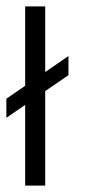

<svg xmlns="http://www.w3.org/2000/svg" viewBox="-27 -583 270 603"><path d="M-7 -213V-273L188 -407V-347ZM52 0V-563H115V0Z"/></svg>

Font: Darker Grotesque Light Medium
Style: Regular
Weight: 500
Version: Version 1.000;gftools[0.9.28]